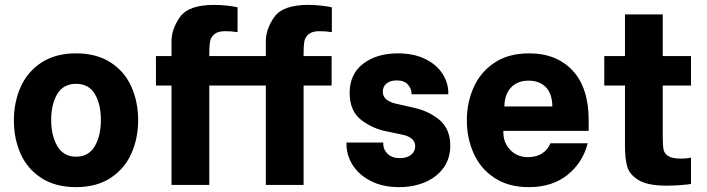

<svg xmlns="http://www.w3.org/2000/svg" viewBox="-20 -759 2903 788"><path d="M37 -265Q37 -340 65 -402.5Q93 -465 150.5 -502.5Q208 -540 292 -540Q376 -540 433.5 -503Q491 -466 519 -403.5Q547 -341 547 -266Q547 -191 519 -128.5Q491 -66 433.5 -28.5Q376 9 292 9Q208 9 150.5 -28Q93 -65 65 -127Q37 -189 37 -265ZM394 -267Q394 -332 369 -373.5Q344 -415 292 -415Q240 -415 215 -373Q190 -331 190 -267Q190 -202 215.5 -159Q241 -116 292 -116Q344 -116 369 -159Q394 -202 394 -267Z M1226 -543V-529H1341V-408H1226V0H1071V-408H839V0H684V-408H620V-529H684V-590Q684 -640 719 -689.5Q754 -739 859 -739Q885 -739 915 -735.5Q945 -732 955 -729V-627Q931 -631 904 -631Q874 -631 859.5 -618.5Q845 -606 842 -588.5Q839 -571 839 -543V-529H1071V-590Q1071 -640 1106 -689.5Q1141 -739 1246 -739Q1272 -739 1302 -735.5Q1332 -732 1342 -729V-627Q1318 -631 1291 -631Q1261 -631 1246.5 -618.5Q1232 -606 1229 -588.5Q1226 -571 1226 -543Z M1402 -167V-174H1553V-168Q1553 -145 1571 -127.5Q1589 -110 1622 -110Q1650 -110 1667 -123.5Q1684 -137 1684 -159Q1684 -179 1668 -191Q1652 -203 1628 -207L1571 -219Q1513 -229 1464 -265.5Q1415 -302 1415 -378Q1415 -455 1470.5 -497.5Q1526 -540 1613 -540Q1678 -540 1725 -517Q1772 -494 1796 -456.5Q1820 -419 1820 -377V-372H1669V-375Q1669 -395 1654 -412Q1639 -429 1608 -429Q1582 -429 1566.5 -416.5Q1551 -404 1551 -382Q1551 -343 1616 -331L1678 -317Q1741 -303 1784.5 -266Q1828 -229 1828 -161Q1828 -109 1800.5 -70.5Q1773 -32 1725 -11.5Q1677 9 1618 9Q1551 9 1502 -16Q1453 -41 1427.5 -81.5Q1402 -122 1402 -167Z M1896 -265Q1896 -337 1923.5 -399.5Q1951 -462 2008.5 -501Q2066 -540 2152 -540Q2264 -540 2330 -469.5Q2396 -399 2396 -265V-222H2046V-214Q2046 -173 2074.5 -143.5Q2103 -114 2147 -114Q2181 -114 2205 -129.5Q2229 -145 2239 -171H2392Q2372 -92 2309.5 -41.5Q2247 9 2150 9Q2066 9 2008.5 -29.5Q1951 -68 1923.5 -130.5Q1896 -193 1896 -265ZM2247 -322Q2246 -376 2219.5 -402Q2193 -428 2149 -428Q2104 -428 2077.5 -400Q2051 -372 2050 -322Z M2700 -408V-196Q2700 -161 2703.5 -144.5Q2707 -128 2723.5 -118Q2740 -108 2777 -108Q2796 -108 2816 -112V-4Q2806 -2 2776 0.5Q2746 3 2716 3Q2638 3 2600.5 -20Q2563 -43 2554 -76Q2545 -109 2545 -162V-408H2460V-529H2545V-700H2700V-529H2816V-408Z"/></svg>

Font: Be Vietnam ExtraBold
Style: Regular
Weight: 800
Designer: Gabriel Lam
Foundry: TypeRant
Version: Version 4.000